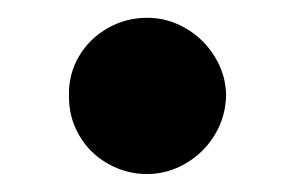

<svg xmlns="http://www.w3.org/2000/svg" viewBox="-20 -186 332 216"><path d="M57.6 -79.1Q57.1 -102.5 68.8 -122.6Q80.6 -142.6 101.1 -154.3Q121.6 -166 145.5 -166Q168.5 -166 188.7 -154.3Q209 -142.6 221.4 -122.6Q233.9 -102.5 234.4 -79.1Q233.9 -54.7 221.7 -34.4Q209.5 -14.2 189 -2.2Q168.5 9.8 145.5 9.8Q121.6 9.8 101.1 -2Q80.6 -13.7 68.8 -34.2Q57.1 -54.7 57.6 -79.1Z"/></svg>

Font: WEMIX Pretendard ExtraBold
Style: Regular
Weight: 800
Designer: Base glyphs from Inter by Rasmus Andersson; Hangeul glyphs from Noto Sans CJK(Source Han Sans) by Jang Soo-young and Kan
Foundry: Kil Hyung-jin
Version: Version 1.000